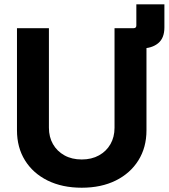

<svg xmlns="http://www.w3.org/2000/svg" viewBox="-20 -858 781 889"><path d="M510.7 -633.8V-727.5H598.6Q611.3 -727.5 611.3 -740.2V-837.9H741.2V-731Q741.2 -681.2 711.9 -657.5Q682.6 -633.8 634.8 -633.8ZM358.4 11.2Q268.1 11.2 200.4 -22.2Q132.8 -55.7 95.7 -115.5Q58.6 -175.3 58.6 -254.4V-727.5H206.5V-266.6Q206.5 -223.6 225.3 -190.7Q244.1 -157.7 278.3 -138.7Q312.5 -119.6 358.4 -119.6Q404.3 -119.6 438.5 -138.7Q472.7 -157.7 491.5 -190.7Q510.3 -223.6 510.3 -266.6V-727.5H658.2V-254.4Q658.2 -175.3 620.8 -115.5Q583.5 -55.7 516.1 -22.2Q448.7 11.2 358.4 11.2Z"/></svg>

Font: Inter 24pt
Style: Bold
Weight: 700
Designer: Rasmus Andersson
Foundry: rsms
Version: Version 4.001;git-66647c0bb